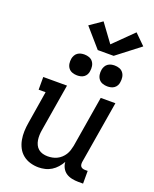

<svg xmlns="http://www.w3.org/2000/svg" viewBox="-178 -1087 956 1193"><g transform="rotate(20 300.0 -490.5)"><path d="M226 8Q198 8 171 0Q144 -8 123 -25Q102 -42 89.5 -66Q77 -90 72 -117.5Q67 -145 68 -173.5Q69 -202 74 -231L109 -446H63V-530H220L168 -217Q165 -200 164.5 -183Q164 -166 166.5 -150Q169 -134 176 -119.5Q183 -105 195 -95Q207 -85 223 -80.5Q239 -76 256 -76Q272 -76 287.5 -79Q303 -82 317.5 -89Q332 -96 344.5 -107.5Q357 -119 365.5 -132.5Q374 -146 379 -161.5Q384 -177 387 -192L443 -530H540L471 -116Q470 -108 471 -100Q472 -92 476.5 -86.5Q481 -81 488.5 -78.5Q496 -76 504 -76H522V8H490Q469 8 447.5 3.5Q426 -1 409.5 -12Q393 -23 383 -41.5Q373 -60 372 -81Q361 -61 345.5 -43.5Q330 -26 310.5 -14Q291 -2 269 3Q247 8 226 8ZM456 -611Q440 -611 424.5 -616.5Q409 -622 399.5 -634.5Q390 -647 387.5 -663.5Q385 -680 388 -697Q390 -708 396 -719Q402 -730 412 -737Q422 -744 433.5 -746.5Q445 -749 456 -749Q473 -749 488 -743.5Q503 -738 512.5 -725.5Q522 -713 524.5 -696.5Q527 -680 524 -663Q523 -652 517 -641Q511 -630 501 -623Q491 -616 479.5 -613.5Q468 -611 456 -611ZM256 -611Q240 -611 224.5 -616.5Q209 -622 199.5 -634.5Q190 -647 187.5 -663.5Q185 -680 188 -697Q190 -708 196 -719Q202 -730 212 -737Q222 -744 233.5 -746.5Q245 -749 256 -749Q273 -749 288 -743.5Q303 -738 312.5 -725.5Q322 -713 324.5 -696.5Q327 -680 324 -663Q323 -652 317 -641Q311 -630 301 -623Q291 -616 279.5 -613.5Q268 -611 256 -611ZM324 -803 216 -927 297 -983 385 -863 513 -989 582 -921 429 -803Z"/></g></svg>

Font: Iosevka Curly Slab MdEx
Style: Italic
Weight: 500
Width: 7
Italic angle: -9°
Monospace: yes
Designer: Belleve Invis
Foundry: Belleve Invis
Version: Version 11.0.0; ttfautohint (v1.8.3)